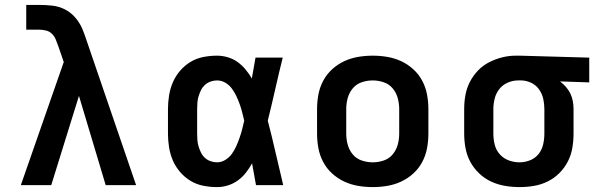

<svg xmlns="http://www.w3.org/2000/svg" viewBox="-20 -755 2440 783"><path d="M65 0 240 -502 218 -566Q213 -580 207.5 -593.5Q202 -607 192 -617Q182 -627 168 -630.5Q154 -634 139 -634H87V-735H139Q166 -735 193 -732Q220 -729 244 -717Q268 -705 286 -684.5Q304 -664 315 -639Q319 -629 323 -619Q327 -609 330 -599L535 0H411L302 -364L189 0Z M865 8Q837 8 809 2.5Q781 -3 757 -17.5Q733 -32 714.5 -53.5Q696 -75 685 -100.5Q674 -126 669.5 -154Q665 -182 665 -210V-310Q665 -338 669.5 -366Q674 -394 685 -419.5Q696 -445 714.5 -466.5Q733 -488 757 -502.5Q781 -517 809 -522.5Q837 -528 865 -528Q887 -528 909 -521.5Q931 -515 949 -502Q967 -489 981.5 -471.5Q996 -454 1007 -435Q1011 -456 1014.5 -477.5Q1018 -499 1022 -520H1133Q1117 -456 1102.5 -391.5Q1088 -327 1072 -263Q1089 -198 1104 -132Q1119 -66 1135 0H1024Q1020 -22 1016 -44.5Q1012 -67 1008 -89Q997 -69 983 -51Q969 -33 950.5 -19.5Q932 -6 910 1Q888 8 865 8ZM865 -93Q883 -93 899 -103Q915 -113 925.5 -127.5Q936 -142 943.5 -159Q951 -176 957 -193Q963 -210 967.5 -227.5Q972 -245 976 -263Q972 -280 967.5 -297.5Q963 -315 957 -331.5Q951 -348 943.5 -364Q936 -380 925 -394.5Q914 -409 898.5 -418Q883 -427 865 -427Q852 -427 839 -422.5Q826 -418 816 -409Q806 -400 800 -388Q794 -376 790 -363Q786 -350 785 -336.5Q784 -323 784 -310V-210Q784 -197 785 -183.5Q786 -170 790 -157Q794 -144 800 -132Q806 -120 816 -111Q826 -102 839 -97.5Q852 -93 865 -93Z M1500 8Q1470 8 1440.5 3Q1411 -2 1384 -14.5Q1357 -27 1334.5 -47.5Q1312 -68 1298 -94.5Q1284 -121 1278.5 -150.5Q1273 -180 1273 -210V-310Q1273 -340 1278.5 -369.5Q1284 -399 1298 -425.5Q1312 -452 1334.5 -472.5Q1357 -493 1384 -505.5Q1411 -518 1440.5 -523Q1470 -528 1500 -528Q1530 -528 1559.5 -523Q1589 -518 1616 -505.5Q1643 -493 1665.5 -472.5Q1688 -452 1702 -425.5Q1716 -399 1721.5 -369.5Q1727 -340 1727 -310V-210Q1727 -180 1721.5 -150.5Q1716 -121 1702 -94.5Q1688 -68 1665.5 -47.5Q1643 -27 1616 -14.5Q1589 -2 1559.5 3Q1530 8 1500 8ZM1500 -93Q1523 -93 1545 -100.5Q1567 -108 1581.5 -125.5Q1596 -143 1602 -165Q1608 -187 1608 -210V-310Q1608 -333 1602 -355Q1596 -377 1581.5 -394.5Q1567 -412 1545 -419.5Q1523 -427 1500 -427Q1477 -427 1455 -419.5Q1433 -412 1418.5 -394.5Q1404 -377 1398 -355Q1392 -333 1392 -310V-210Q1392 -187 1398 -165Q1404 -143 1418.5 -125.5Q1433 -108 1455 -100.5Q1477 -93 1500 -93Z M2099 8Q2069 8 2039.5 3Q2010 -2 1983 -14.5Q1956 -27 1934 -48Q1912 -69 1898 -95Q1884 -121 1878.5 -150.5Q1873 -180 1873 -210V-310Q1873 -339 1878 -367Q1883 -395 1896 -420.5Q1909 -446 1929 -467Q1949 -488 1974.5 -501Q2000 -514 2027.5 -521Q2055 -528 2084 -528Q2088 -528 2092 -528Q2096 -528 2100 -528L2383 -520V-419L2264 -423Q2277 -413 2288 -400.5Q2299 -388 2306 -373.5Q2313 -359 2316 -342.5Q2319 -326 2319 -310V-210Q2319 -181 2314 -151.5Q2309 -122 2295.5 -96Q2282 -70 2261 -49Q2240 -28 2213.5 -15Q2187 -2 2158 3Q2129 8 2099 8ZM2099 -93Q2121 -93 2142 -101.5Q2163 -110 2176.5 -127Q2190 -144 2195 -166Q2200 -188 2200 -210V-310Q2200 -331 2195.5 -351.5Q2191 -372 2179 -389.5Q2167 -407 2148 -416.5Q2129 -426 2108 -427H2100Q2098 -427 2096.5 -427Q2095 -427 2093 -427Q2071 -427 2050.5 -418Q2030 -409 2016.5 -392Q2003 -375 1997.5 -353.5Q1992 -332 1992 -310V-210Q1992 -187 1997.5 -165Q2003 -143 2018 -126Q2033 -109 2054.5 -101Q2076 -93 2099 -93Z"/></svg>

Font: Iosevka SS04 Extended
Style: Bold
Weight: 700
Width: 7
Monospace: yes
Designer: Belleve Invis
Foundry: Belleve Invis
Version: Version 19.0.0; ttfautohint (v1.8.4)